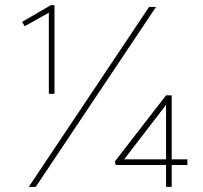

<svg xmlns="http://www.w3.org/2000/svg" viewBox="-20 -727 791 747"><path d="M170 -681H176L76 -625L66 -642L178 -707H192V-362H181Q178 -362 175 -362Q172 -362 170 -362ZM92 0 560 -700H587L119 0ZM648 -107H709V-85H648V0H626V-85H430L427 -99L626 -356H648ZM626 -107V-319L463 -107Z"/></svg>

Font: Mach Thin
Style: Regular
Weight: 250
Version: Version 1.002